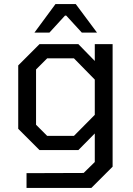

<svg xmlns="http://www.w3.org/2000/svg" viewBox="-20 -741 657 948"><path d="M150 -580 254 -721H354L459 -580H384L307 -664H301L224 -580ZM111 187V114L393 113L448 59V-82L367 0H175L70 -105V-418L175 -523H367L448 -440V-523H536V82L431 187ZM345 -70 448 -174V-348L345 -453H213L158 -398V-125L213 -70Z"/></svg>

Font: Tomorrow
Style: Regular
Weight: 400
Designer: Tony de Marco, Monica Rizzolli
Foundry: Just in Type
Version: Version 2.002